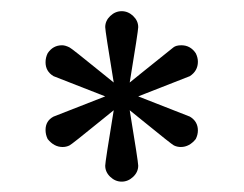

<svg xmlns="http://www.w3.org/2000/svg" viewBox="-20 -707 447 352"><path d="M172.9 -403.3Q172.9 -410.2 188.5 -504.9L168 -488.3Q110.4 -441.4 107.4 -440.4Q101.6 -437.5 94.7 -437.5Q79.1 -437.5 67.4 -452.1Q63.5 -460 63.5 -468.8Q63.5 -485.4 78.1 -493.2L172.9 -530.3L78.1 -567.4Q63.5 -576.2 63.5 -592.8Q63.5 -601.6 67.4 -609.4Q77.1 -624 93.8 -624Q99.6 -624 107.4 -620.1Q110.4 -619.1 168 -572.3L188.5 -555.7Q172.9 -650.4 172.9 -657.2Q172.9 -668.9 182.1 -677.7Q191.4 -686.5 203.1 -686.5Q214.8 -686.5 224.1 -677.7Q233.4 -668.9 233.4 -657.2Q233.4 -650.4 217.8 -555.7L238.3 -572.3L297.9 -620.1Q302.7 -624 312.5 -624Q329.1 -624 338.9 -609.4Q342.8 -601.6 342.8 -593.8Q342.8 -577.1 328.1 -567.4L233.4 -530.3L328.1 -493.2Q342.8 -484.4 342.8 -467.8Q342.8 -460 338.9 -452.1Q327.1 -437.5 311.5 -437.5Q304.7 -437.5 298.8 -440.4Q295.9 -441.4 238.3 -488.3L217.8 -504.9Q233.4 -410.2 233.4 -403.3Q233.4 -391.6 224.1 -382.8Q214.8 -374 203.1 -374Q191.4 -374 182.1 -382.8Q172.9 -391.6 172.9 -403.3Z"/></svg>

Font: YuPearl-Regular
Style: Regular
Weight: 400
Designer: Max Yao
Foundry: Max-Everyday
Version: Version 1.011; ttfautohint (v1.8.3)